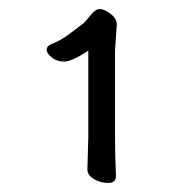

<svg xmlns="http://www.w3.org/2000/svg" viewBox="-20 -730 420 424"><path d="M236 -341Q236 -326 219 -326Q202 -326 187.5 -334.5Q173 -343 173 -356V-357L175 -427V-618Q138 -594 122 -594Q106 -594 94.5 -603Q83 -612 83 -620Q83 -628 92 -632Q113 -640 130.5 -653Q148 -666 165 -679Q170 -684 180.5 -697Q191 -710 200.5 -710Q210 -710 224 -699.5Q238 -689 238 -676L234 -619V-432Q234 -386 236 -342Z"/></svg>

Font: LXGW WenKai TC
Style: Regular
Weight: 400
Designer: LXGW / Fontworks Inc.
Foundry: LXGW / Fontworks Inc.
Version: Version 1.330